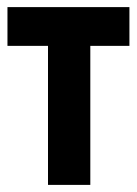

<svg xmlns="http://www.w3.org/2000/svg" viewBox="-20 -520 385 540"><path d="M344 -391H234V0H115V-391H1V-500H344Z"/></svg>

Font: PT Sans Narrow
Style: Bold
Weight: 700
Width: 3
Designer: A.Korolkova, O.Umpeleva, V.Yefimov
Foundry: ParaType Ltd
Version: Version 2.003W OFL